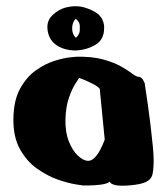

<svg xmlns="http://www.w3.org/2000/svg" viewBox="-20 -595 535 616"><path d="M314 -504Q314 -468 286.5 -451.5Q259 -435 224 -433Q188 -433 163 -449Q138 -465 133 -496Q128 -527 148 -546Q168 -565 191 -571Q224 -579 251 -571Q278 -563 296 -549Q300 -544 304 -539.5Q308 -535 310 -528Q315 -516 314 -504ZM236 -499V-510Q236 -519 232 -525Q228 -531 223 -535Q212 -524 211.5 -505Q211 -486 223 -474Q224 -475 225 -475.5Q226 -476 227 -477Q231 -482 233.5 -487Q236 -492 236 -499ZM225 -413Q275 -414 310 -404.5Q345 -395 368 -382Q391 -369 404 -359Q417 -349 423 -349Q434 -348 439 -338.5Q444 -329 444 -329Q444 -329 447 -309Q450 -289 454.5 -258Q459 -227 463 -193Q467 -159 470 -129Q473 -99 473 -82Q473 -54 469.5 -37Q466 -20 449 -11.5Q432 -3 393 0Q364 2 351 -1Q338 -4 335 -8Q332 -12 332 -12Q323 -5 302.5 -2.5Q282 0 264 0Q246 0 246 0Q246 0 223 -3.5Q200 -7 166.5 -18.5Q133 -30 99.5 -53.5Q66 -77 44 -116.5Q22 -156 23 -215Q24 -274 45 -311.5Q66 -349 96 -370Q126 -391 155.5 -400Q185 -409 205 -411Q225 -413 225 -413ZM300 -310Q295 -317 278.5 -325.5Q262 -334 247.5 -340Q233 -346 233 -344Q233 -343 222.5 -327.5Q212 -312 201.5 -282.5Q191 -253 190 -212Q189 -171 201 -141Q213 -111 230.5 -95Q248 -79 263 -79Q274 -79 284 -89.5Q294 -100 301 -113.5Q308 -127 312 -137Q316 -147 316 -147Z"/></svg>

Font: Nerko One
Style: Regular
Weight: 400
Designer: Nermin Kahrimanovic
Foundry: Nermin Kahrimanovic
Version: Version 1.101